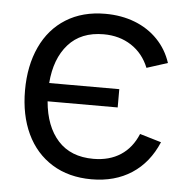

<svg xmlns="http://www.w3.org/2000/svg" viewBox="-45 -600 645 659"><g transform="rotate(5 277.0 -270.0)"><path d="M40 -269.5Q40 -354.5 70 -419.2Q100 -484 157 -519.5Q214 -555 292 -555Q348 -555 394.2 -537Q440.5 -519 473 -485.2Q505.5 -451.5 520.5 -405.5L448.5 -382.5Q429 -431 388 -457.8Q347 -484.5 292.5 -484.5Q214.5 -484.5 170.8 -435.2Q127 -386 120.5 -301.5H362V-238.5H120.5Q128 -152.5 172 -104Q216 -55.5 294 -55.5Q349 -55.5 387.8 -80.8Q426.5 -106 446.5 -154.5L520.5 -132.5Q490 -60.5 432 -22.8Q374 15 293.5 15Q215 15 157.8 -20.5Q100.5 -56 70.2 -120.2Q40 -184.5 40 -269.5Z"/></g></svg>

Font: CCSD_manrope
Style: Regular
Weight: 400
Designer: Mikhail Sharanda
Foundry: Mikhail Sharanda
Version: Version 4.503